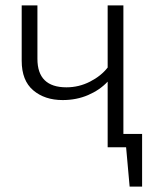

<svg xmlns="http://www.w3.org/2000/svg" viewBox="-20 -543 580 708"><path d="M504 145H458L445 0H377V-242Q348 -211 305 -192.5Q262 -174 211 -174Q145 -174 102.5 -210Q60 -246 60 -319V-523H118V-326Q118 -221 225 -221Q271 -221 312 -242Q353 -263 377 -294V-523H435V-49H504Z"/></svg>

Font: Trujillo Light
Style: Regular
Weight: 300
Designer: Fira Sans original fonts by bBox Type GmbH, Carrois Corporate GbR, & Edenspiekermann AG / Changes by Cristiano Sobral
Foundry: Fira Sans original fonts by bBox Type GmbH, Carrois Corporate GbR, & Edenspiekermann AG / Changes by Cristiano Sobral
Version: Version 4.301;July 28, 2020;FontCreator 13.0.0.2655 64-bit